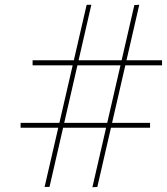

<svg xmlns="http://www.w3.org/2000/svg" viewBox="-20 -775 696 801"><path d="M365.5 6 540.5 -754 561 -755 386 5ZM66 -242V-262.5H606V-242ZM166 5 341.5 -755H361L186.5 5ZM116 -502.5V-523.5H656V-502.5Z"/></svg>

Font: Bodoni Moda
Style: Bold Italic
Weight: 700
Italic angle: -13°
Version: Version 2.004